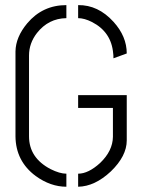

<svg xmlns="http://www.w3.org/2000/svg" viewBox="-20 -708 542 733"><path d="M39.1 -187.5V-511.7Q40 -566.4 84 -619.1Q142.6 -688.5 233.4 -688.5V-638.7Q165 -637.7 121.1 -582Q90.8 -543 90.8 -496.1V-187.5Q90.8 -105.5 172.9 -62.5Q208 -44.9 233.4 -44.9V4.9Q172.9 4.9 116.2 -36.1Q40 -92.8 39.1 -187.5ZM278.3 4.9V-44.9Q317.4 -44.9 362.3 -85.9Q410.2 -131.8 411.1 -185.5V-295.9H278.3V-344.7H463.9V-171.9Q463.9 -112.3 403.3 -53.7Q341.8 3.9 278.3 4.9ZM278.3 -638.7V-688.5Q354.5 -689.5 413.1 -625Q463.9 -569.3 463.9 -503.9L413.1 -485.4Q413.1 -500 412.1 -503.9Q405.3 -585.9 331.1 -624Q301.8 -638.7 278.3 -638.7Z"/></svg>

Font: Post No Bills Colombo
Style: Regular
Weight: 500
Designer: Kosala Senevirathne, Siva Puranthara, Lasantha Premarathna, Tharique Azeez
Foundry: Mooniak
Version: Version 1.220 ; ttfautohint (v1.5)